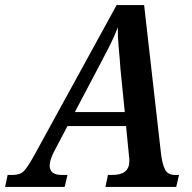

<svg xmlns="http://www.w3.org/2000/svg" viewBox="-63 -734 753 754"><path d="M202 -47H179Q132 -47 132 -84Q132 -106 151 -142L202 -239H432L444 -117Q445 -118 445 -102Q445 -47 379 -47H361L351 0H629L640 -47H624Q596 -47 585 -68.5Q574 -90 569 -133L503 -714H395L72 -125Q46 -78 31 -62.5Q16 -47 -13 -47H-33L-43 0H191ZM327 -476Q352 -523 369 -557Q386 -591 400 -627Q399 -591 403 -549.5Q407 -508 410 -464L427 -294H231Z"/></svg>

Font: Noto Serif SemiCondensed Semi
Style: Italic
Weight: 600
Width: 4
Italic angle: -12°
Designer: Monotype Design Team
Foundry: Monotype Imaging Inc.
Version: Version 1.901